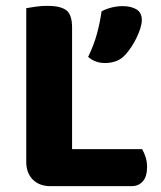

<svg xmlns="http://www.w3.org/2000/svg" viewBox="-20 -636 551 658"><path d="M153 2Q115 2 92.5 -20.5Q70 -43 70 -81V-608Q81 -610 101.5 -613Q122 -616 142 -616Q187 -616 207 -601Q227 -586 227 -542V-125H467Q473 -115 478.5 -99Q484 -83 484 -64Q484 -31 469.5 -14.5Q455 2 430 2ZM340 -420Q306 -420 282 -441Q302 -482 312.5 -521Q323 -560 328 -597Q342 -605 361.5 -610Q381 -615 400 -615Q429 -615 447.5 -604Q466 -593 466 -567Q466 -555 461 -539Q456 -523 448 -506.5Q440 -490 430 -475Q420 -460 411 -450Q396 -433 378 -426.5Q360 -420 340 -420Z"/></svg>

Font: Baloo 2 Latin
Style: Bold
Weight: 400
Designer: Sarang Kulkarni and Ek Type
Foundry: Ek Type
Version: Version 1.001